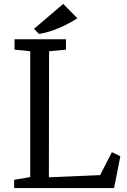

<svg xmlns="http://www.w3.org/2000/svg" viewBox="-20 -958 647 978"><path d="M52 0ZM134 -56V-697L54 -705V-758H316V-705L230 -697L229 -55L490 -66L550 -183L593 -162L561 0H52V-42ZM302 -938 374 -865Q328 -835 276 -813.5Q224 -792 179 -785L153 -811Z"/></svg>

Font: Martel DemiBold
Style: Regular
Weight: 600
Designer: Dan Reynolds
Foundry: Dan Reynolds
Version: Version 1.001; ttfautohint (v1.1) -l 5 -r 5 -G 72 -x 0 -D la